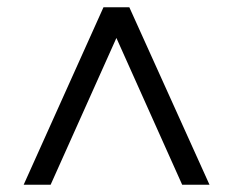

<svg xmlns="http://www.w3.org/2000/svg" viewBox="-20 -648 640 527"><path d="M45 -141 264 -628H335L555 -141H480L277 -594H322L119 -141Z"/></svg>

Font: Mulish Medium
Style: Regular
Weight: 500
Designer: Vernon Adams
Foundry: Vernon Adams
Version: Version 3.603; ttfautohint (v1.8.3)